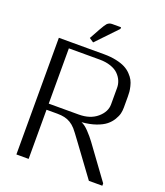

<svg xmlns="http://www.w3.org/2000/svg" viewBox="-174 -1107 1055 1224"><g transform="rotate(20 354.0 -495.0)"><path d="M433.1 -979 298.8 -838.4 269.5 -857.9 308.1 -927.7Q330.1 -966.8 339.4 -976.6Q353 -990.2 372.6 -990.2H433.1ZM575.2 0 423.8 -206.1Q378.9 -267.6 366.2 -281.7Q332 -319.3 289.1 -328.6Q267.6 -333.5 239.7 -333.5H166.5V0H83.5V-791.5H390.6Q436.5 -791.5 473.6 -783.4Q510.7 -775.4 534.7 -762.9Q558.6 -750.5 576.4 -731.9Q594.2 -713.4 603.3 -696.3Q612.3 -679.2 617.4 -657.5Q622.6 -635.7 623.8 -621.3Q625 -606.9 625 -589.4V-514.6Q625 -494.1 620.4 -474.4Q615.7 -454.6 601.1 -430.4Q586.4 -406.2 563.2 -387.5Q540 -368.7 499 -354.2Q458 -339.8 404.3 -335.4V-334.5Q426.8 -326.2 454.6 -296.9Q482.4 -267.6 502.9 -239.7L666.5 -15.6V0ZM166.5 -750V-375H369.6Q447.3 -375 494.4 -415.3Q541.5 -455.6 541.5 -506.3V-618.7Q541.5 -643.1 532 -665.8Q522.5 -688.5 503.4 -707.8Q484.4 -727.1 451.2 -738.5Q418 -750 375 -750Z"/></g></svg>

Font: Resagnicto
Style: Regular
Weight: 500
Version: Version 0.9991